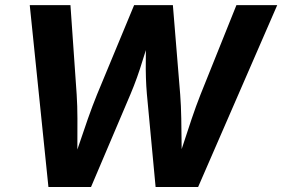

<svg xmlns="http://www.w3.org/2000/svg" viewBox="-20 -748 1129 768"><path d="M173.7 0 99 -727.5H261.8L286.7 -369.8Q289.6 -324.7 289.7 -273.6Q289.8 -222.5 289.5 -171.1Q289.2 -119.7 289.4 -72.2H263Q279.5 -119.7 296.7 -171.1Q313.9 -222.5 331.8 -273.6Q349.8 -324.7 368.1 -369.8L516.5 -727.5H671.5L700.8 -369.8Q704.2 -324.7 705.1 -273.6Q706.1 -222.5 706.4 -171.1Q706.6 -119.7 707.8 -72.2H680.4Q696.5 -119.7 713.1 -171.1Q729.7 -222.5 747 -273.6Q764.3 -324.7 782.1 -369.8L925.7 -727.5H1088.9L772.5 0H602.4L567.5 -372.1Q562.1 -434.4 563.2 -506.3Q564.3 -578.2 563.5 -655H600.2Q572.6 -580 551.1 -508.3Q529.6 -436.7 502.3 -372.1L344.1 0Z"/></svg>

Font: Inter Variable
Style: Italic
Weight: 400
Italic angle: -9.39999°
Designer: Rasmus Andersson
Foundry: rsms
Version: Version 4.001;git-9221beed3